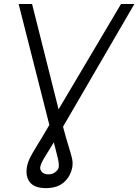

<svg xmlns="http://www.w3.org/2000/svg" viewBox="-20 -752 709 985"><path d="M75.6 -731.5H144.5L280.5 -191.1L600.9 -731.5H669.4L303.3 -101.9Q311.8 -68.5 319.4 -43Q327.1 -17.4 333.1 2.1Q344.1 38 349.3 60Q354.4 82 351.2 103.7Q342.3 153.1 308.1 183.1Q273.8 213.1 215.6 213.1Q157.3 213.1 133.5 183.1Q109.7 153.1 118.3 103.7Q122.9 79.2 134.8 55.8Q146.7 32.3 169.2 -3.9Q191.8 -40.1 228.3 -102.6L233.3 -110.8ZM256 -21.7Q225.1 28.4 207.2 57.9Q189.3 87.4 186.4 105.5Q184.7 120.4 196.4 131.6Q208.1 142.8 228.3 142.4Q248.2 142.8 263.5 131.2Q278.8 119.7 281.2 105.5Q283.4 89.5 278.4 66.6Q273.4 43.7 263.1 5.3Q261.4 -1.1 259.6 -7.8Q257.8 -14.6 256 -21.7Z"/></svg>

Font: Inter Light  BETA
Style: Italic
Weight: 300
Italic angle: 9.39999°
Designer: Rasmus Andersson
Foundry: rsms
Version: Version 3.011;git-f93a4a705